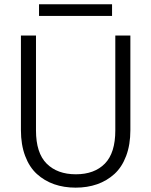

<svg xmlns="http://www.w3.org/2000/svg" viewBox="-20 -864 701 891"><path d="M77.1 -259.8V-699.2H147V-258.8Q147 -154.3 196.5 -104.7Q246.1 -55.2 332 -55.2Q418 -55.2 466.6 -104.7Q515.1 -154.3 515.1 -258.8V-699.2H585V-259.8Q585 -192.4 565.4 -140.4Q545.9 -88.4 511 -56.6Q476.1 -24.9 430.7 -9Q385.3 6.8 331.1 6.8Q276.9 6.8 231.4 -9Q186 -24.9 151.1 -56.6Q116.2 -88.4 96.7 -140.4Q77.1 -192.4 77.1 -259.8ZM161.1 -790V-844.2H500V-790Z"/></svg>

Font: SVN-Poppins Light
Style: Regular
Weight: 300
Designer: Ninad Kale (Devanagari), Jonny Pinhorn (Latin)
Foundry: Indian Type Foundry
Version: Version 3.002 2017